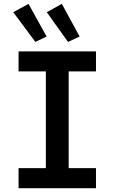

<svg xmlns="http://www.w3.org/2000/svg" viewBox="-20 -990 602 1010"><path d="M221.2 0V-719.7H341.3V0ZM77.6 0V-105.5H484.9V0ZM77.6 -614.3V-719.7H484.9V-614.3ZM166 -769.5 49.8 -925.8 129.9 -969.7 225.1 -797.9ZM337.9 -769.5 226.1 -925.8 305.2 -969.7 398.9 -797.9Z"/></svg>

Font: Reddit Mono SemiBold
Style: Regular
Weight: 600
Monospace: yes
Designer: Stephen Hutchings
Foundry: Reddit
Version: Version 1.014